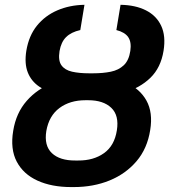

<svg xmlns="http://www.w3.org/2000/svg" viewBox="-20 -757 694 787"><path d="M346.7 -443.8H357.9Q438 -443.8 495.6 -418.7Q553.2 -393.6 580.3 -344.7Q607.4 -295.9 595.7 -224.1Q584 -148.4 539.8 -96.4Q495.6 -44.4 429.2 -17.3Q362.8 9.8 282.2 9.8H271.5Q191.9 9.8 133.8 -16.6Q75.7 -43 48.6 -94.5Q21.5 -146 34.2 -221.2Q45.9 -293.9 89.4 -343.5Q132.8 -393.1 199.2 -418.5Q265.6 -443.8 346.7 -443.8ZM341.3 -346.2H330.6Q266.6 -346.2 223.6 -314.2Q180.7 -282.2 169.9 -220.2Q160.2 -160.2 192.6 -129.4Q225.1 -98.6 289.1 -99.1H300.3Q363.3 -98.6 406.2 -129.2Q449.2 -159.7 459 -222.7Q468.8 -283.7 436.3 -314.9Q403.8 -346.2 341.3 -346.2ZM345.2 -456.5H361.3Q402.3 -456.5 434.3 -463.1Q466.3 -469.7 487.3 -489.5Q508.3 -509.3 514.2 -548.3Q519.5 -584.5 505.6 -604.7Q491.7 -625 457 -633.8L474.1 -737.3Q535.2 -736.3 578.1 -714.6Q621.1 -692.9 640.6 -651.4Q660.2 -609.9 650.4 -548.8Q639.2 -479.5 596.4 -438Q553.7 -396.5 488.8 -377.7Q423.8 -358.9 345.2 -358.9H328.6Q269.5 -358.9 221.7 -369.1Q173.8 -379.4 140.9 -401.9Q107.9 -424.3 93.8 -460.4Q79.6 -496.6 87.9 -548.8Q98.1 -610.4 131.3 -651.6Q164.6 -692.9 215.1 -714.6Q265.6 -736.3 326.2 -737.3L309.1 -633.8Q272 -625.5 251.2 -605.2Q230.5 -585 224.1 -547.9Q217.8 -508.8 231.9 -489.3Q246.1 -469.7 275.6 -463.1Q305.2 -456.5 345.2 -456.5Z"/></svg>

Font: Inter 20pt SemiBold
Style: Italic
Weight: 600
Italic angle: -9.3988°
Version: Version 4.001;git-66647c0bb